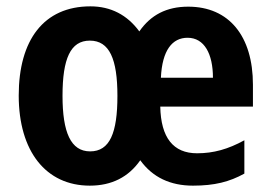

<svg xmlns="http://www.w3.org/2000/svg" viewBox="-20 -575 854 605"><path d="M573 -554C505 -554 455 -528 419 -476C381 -528 329 -555 265 -555C118 -555 39 -449 39 -274C39 -98 125 10 263 10C332 10 385 -17 422 -70C461 -16 517 10 588 10C656 10 703 -2 750 -28V-133C699 -105 653 -92 601 -92C526 -92 487 -141 485 -239H777V-308C777 -461 702 -554 573 -554ZM571 -456C624 -456 651 -405 651 -330H487C491 -417 523 -456 571 -456ZM263 -447C325 -447 350 -389 350 -273C350 -156 326 -98 264 -98C203 -98 177 -158 177 -273C177 -390 202 -447 263 -447Z"/></svg>

Font: Noto Sans Display SemiCondensed
Style: Bold
Weight: 700
Width: 4
Designer: Monotype Design Team
Foundry: Monotype Imaging Inc.
Version: Version 1.900